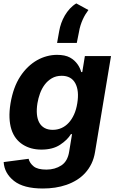

<svg xmlns="http://www.w3.org/2000/svg" viewBox="-20 -868 673 1104"><path d="M144.5 45.1Q150.6 70 173.7 88.8Q196.4 107.2 246.8 107.2Q295.8 107.2 332.7 83.1Q369.3 59.3 377.8 3.2L394.2 -96.6H387.8Q377.8 -80.3 362.4 -65Q346.9 -49.7 325.3 -35.5Q283.4 -7.8 218 -7.8Q156.6 -7.8 111.2 -36.6Q88.4 -51.1 71.7 -72.8Q55 -94.5 45.6 -123.9Q36.2 -153.4 34.6 -190.7Q33 -228 40.5 -273.8Q56.1 -366.8 96.6 -428.6Q116.8 -459.5 141.2 -482.8Q165.5 -506 192.6 -521.5Q219.8 -536.9 248.9 -544.7Q278.1 -552.6 307.9 -552.6Q354 -552.6 382.1 -537.3Q396.3 -529.5 407 -519.7Q417.6 -509.9 425.4 -499.1Q433.2 -488.3 438.6 -476.7Q443.9 -465.2 447.1 -453.8H453.1L468 -545.5H618.3L526.6 5.3Q520.6 43 505.9 73.2Q491.1 103.3 469.6 126.8Q448.2 150.2 420.8 167.1Q393.5 183.9 362.2 194.8Q331 205.6 296.5 210.8Q262.1 215.9 226.6 215.9Q115.4 215.9 60.4 172.2Q5 128.2 1.1 63.9ZM283.4 -121.4Q310 -121.4 333.3 -131.7Q356.5 -142 374.8 -161.8Q393.1 -181.5 405.9 -209.9Q418.7 -238.3 424.4 -274.5Q436.1 -346.2 413 -389.2Q389.6 -432.2 334.5 -432.2Q302.2 -432.2 278.1 -418Q253.9 -403.8 237 -381.2Q220.2 -358.7 210 -330.6Q199.9 -302.6 195.3 -274.5Q189.6 -239.3 192.3 -210.9Q195 -182.5 206 -162.6Q217 -142.8 236.3 -132.1Q255.7 -121.4 283.4 -121.4ZM308.2 -621.1 320.3 -688.9Q324.2 -712 332.4 -735.1Q340.6 -758.2 353 -779.3Q365.4 -800.4 381.9 -818.4Q398.4 -836.3 418.7 -848.4L488.3 -810.4Q480.5 -800.1 472.1 -786.6Q463.8 -773.1 456.3 -756.9Q448.9 -740.8 443 -722.1Q437.1 -703.5 433.9 -682.9L421.5 -621.1Z"/></svg>

Font: Inter P
Style: Bold Italic
Weight: 700
Italic angle: 9.39999°
Designer: Rasmus Andersson
Foundry: rsms
Version: Version 3.018;git-588b23468